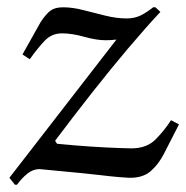

<svg xmlns="http://www.w3.org/2000/svg" viewBox="-20 -482 513 529"><path d="M401.9 -461.9H408.2L421.9 -449.2Q380.9 -405.3 332.5 -348.1Q284.2 -291 233.2 -226.1Q182.1 -161.1 131.8 -94.2L137.2 -85.9Q186 -81.1 231.4 -78.1Q276.9 -75.2 307.4 -74.2Q337.9 -73.2 341.8 -73.2Q384.8 -73.2 409.4 -98.6Q434.1 -124 451.2 -150.9L473.1 -139.2L432.1 -59.1Q417 -29.3 395 -10.3Q373 8.8 335 7.8Q330.1 7.8 307.1 5.9Q284.2 3.9 256.1 0.5Q228 -2.9 206.1 -4.9L88.9 -16.1Q70.8 -16.1 54.9 -3.2Q39.1 9.8 26.9 26.9H21L5.9 7.8L300.8 -373Q293.9 -372.1 286.4 -371.6Q278.8 -371.1 271 -371.1Q246.1 -371.1 212.2 -380.6Q178.2 -390.1 150.9 -390.1Q123 -390.1 104 -370.6Q85 -351.1 62 -318.8L42 -332L91.8 -420.9Q106.9 -443.8 119.4 -452.9Q131.8 -461.9 153.8 -461.9Q179.7 -461.9 209.2 -454.3Q238.8 -446.8 269.8 -439Q300.8 -431.2 329.1 -431.2Q351.1 -431.2 368.4 -439.9Q385.7 -448.7 401.9 -461.9Z"/></svg>

Font: Aref Ruqaa
Style: Regular
Weight: 400
Designer: Abdullah Aref
Version: Version 1.002